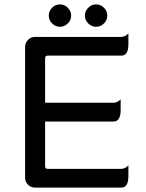

<svg xmlns="http://www.w3.org/2000/svg" viewBox="-20 -850 663 871"><path d="M201.2 -779.3Q201.2 -799.8 216.3 -814.9Q231.4 -830.1 252 -830.1Q272.5 -830.1 287.6 -814.9Q302.7 -799.8 302.7 -779.3Q302.7 -758.8 287.6 -743.7Q272.5 -728.5 252 -728.5Q231.4 -728.5 216.3 -743.7Q201.2 -758.8 201.2 -779.3ZM365.2 -779.3Q365.2 -799.8 380.4 -814.9Q395.5 -830.1 416 -830.1Q436.5 -830.1 451.7 -814.9Q466.8 -799.8 466.8 -779.3Q466.8 -758.8 451.7 -743.7Q436.5 -728.5 416 -728.5Q395.5 -728.5 380.4 -743.7Q365.2 -758.8 365.2 -779.3ZM93.8 -43.9V-636.7Q93.8 -655.3 106.9 -668.9Q120.1 -682.6 138.7 -682.6H530.3Q546.9 -682.6 562.5 -698.2Q562.5 -682.6 562.5 -650.4Q562.5 -597.7 530.3 -597.7H196.3Q184.6 -597.7 184.6 -585.9V-383.8H495.1Q511.7 -383.8 527.3 -399.4Q527.3 -383.8 527.3 -351.6Q527.3 -298.8 495.1 -298.8H184.6V-95.7Q184.6 -84 196.3 -84H530.3Q546.9 -84 562.5 -99.6Q562.5 -84 562.5 -51.8Q562.5 1 530.3 1H138.7Q120.1 1 106.9 -12.2Q93.8 -25.4 93.8 -43.9Z"/></svg>

Font: YuPearl-Regular
Style: Regular
Weight: 400
Designer: Max Yao
Foundry: Max-Everyday
Version: Version 1.011; ttfautohint (v1.8.3)